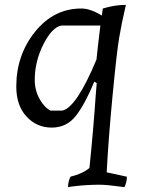

<svg xmlns="http://www.w3.org/2000/svg" viewBox="-20 -515 598 790"><path d="M47 -159Q47 -288 124 -384Q201 -480 315 -480Q352 -480 399 -451Q401 -469 403 -480Q453 -495 498 -495Q480 -418 470 -358Q460 -298 443 -120Q426 58 419 194L502 212Q502 235 492 255Q420 245 390 245Q336 245 279 252L260 255Q260 232 270 212Q320 200 348 176Q364 22 374 -125L378 -173L368 -179Q331 -89 293 -39.5Q255 10 193 10Q131 10 89 -35.5Q47 -81 47 -159ZM123 -187Q123 -143 143 -107.5Q163 -72 188 -60H236Q294 -71 377 -270Q381 -312 393 -410H233Q194 -403 158.5 -332.5Q123 -262 123 -187Z"/></svg>

Font: Kotta One
Style: Regular
Weight: 400
Designer: Ania Kruk
Foundry: Ania Kruk
Version: Version 1.001